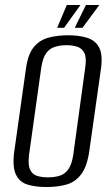

<svg xmlns="http://www.w3.org/2000/svg" viewBox="-20 -741 449 773"><path d="M167 12Q123 12 90.5 2Q58 -8 43.5 -39.5Q29 -71 38 -135L85 -468Q93 -524 116.5 -552Q140 -580 175.5 -589.5Q211 -599 254 -599Q298 -599 330.5 -589Q363 -579 378.5 -551Q394 -523 387 -468L340 -136Q331 -71 307 -39.5Q283 -8 247.5 2Q212 12 167 12ZM173 -27Q198 -27 219 -33Q240 -39 254.5 -58.5Q269 -78 275 -118L323 -468Q329 -508 320 -527Q311 -546 292 -552.5Q273 -559 248 -559Q222 -559 201 -552.5Q180 -546 166 -527Q152 -508 146 -468L97 -118Q92 -78 101 -58.5Q110 -39 129 -33Q148 -27 173 -27ZM210 -629 249 -721H304L238 -629ZM281 -629 326 -721H380L312 -629Z"/></svg>

Font: Alumni Sans
Style: Italic
Weight: 400
Italic angle: -8°
Version: Version 1.016